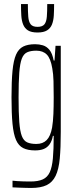

<svg xmlns="http://www.w3.org/2000/svg" viewBox="-20 -737 371 951"><path d="M134 194Q122 194 107 193.5Q92 193 76 192.5Q60 192 42 191V158Q51 159 65 160Q79 161 96.5 161.5Q114 162 131 162Q169 162 192 151.5Q215 141 226.5 116Q238 91 242 47Q246 3 246 -63V-64H242Q237 -38 225.5 -22Q214 -6 196.5 1Q179 8 154 8Q118 8 95 -3.5Q72 -15 59.5 -43.5Q47 -72 42 -123.5Q37 -175 37 -255Q37 -335 42 -386.5Q47 -438 59.5 -466.5Q72 -495 95 -506.5Q118 -518 154 -518Q174 -518 192.5 -512.5Q211 -507 225 -490Q239 -473 246 -437H250L255 -510H281V-84Q281 -5 276 48.5Q271 102 255.5 134Q240 166 211 180Q182 194 134 194ZM160 -24Q192 -24 211 -43Q230 -62 238 -105Q243 -136 244.5 -172.5Q246 -209 246 -255Q246 -300 245 -335.5Q244 -371 239 -398Q231 -447 212 -466.5Q193 -486 160 -486Q132 -486 114.5 -478Q97 -470 88 -446.5Q79 -423 75.5 -377Q72 -331 72 -255Q72 -179 75.5 -133Q79 -87 88 -63.5Q97 -40 114.5 -32Q132 -24 160 -24ZM166 -576Q135 -576 118.5 -586.5Q102 -597 94.5 -616Q87 -635 85.5 -660.5Q84 -686 84 -717H118Q118 -680 120 -654.5Q122 -629 132 -616.5Q142 -604 166 -604Q190 -604 200 -616.5Q210 -629 212 -654.5Q214 -680 214 -717H248Q248 -686 246.5 -660.5Q245 -635 237.5 -616Q230 -597 213 -586.5Q196 -576 166 -576Z"/></svg>

Font: Saira UltraCondensed Thin
Style: Regular
Weight: 250
Width: 1
Designer: Hector Gatti with collaboration of the Omnibus-Type team
Foundry: Omnibus-Type
Version: Version 1.101